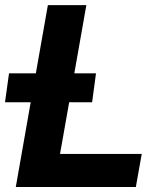

<svg xmlns="http://www.w3.org/2000/svg" viewBox="-25 -746 645 766"><path d="M97.5 -338H-5L11 -453.5H118L166 -725.5H319.5L271.5 -453.5H358L342.5 -338H251L214.5 -132H540.5L517 0H38Z"/></svg>

Font: JuliaMono ExtraBoldItalic
Style: Regular
Weight: 800
Italic angle: -9°
Monospace: yes
Designer: cormullion
Foundry: corm
Version: Version 0.049; ttfautohint (v1.8.4)